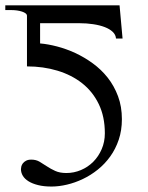

<svg xmlns="http://www.w3.org/2000/svg" viewBox="-30 -682 551 714"><path d="M425.8 -538.6H401.4Q400.4 -552.7 389.2 -563.5Q377.9 -574.2 359.4 -581.3Q340.8 -588.4 316.7 -592Q292.5 -595.7 266.1 -595.7H119.1V-520.5Q147.9 -518.1 181.9 -509.3Q215.8 -500.5 249.8 -484.9Q283.7 -469.2 314.9 -446.5Q346.2 -423.8 370.4 -393.3Q394.5 -362.8 408.9 -324.2Q423.3 -285.6 423.3 -238.8Q423.3 -197.3 411.6 -162.6Q399.9 -127.9 379.9 -100.1Q359.9 -72.3 333.7 -51.3Q307.6 -30.3 278.3 -16.4Q249 -2.4 219 4.6Q189 11.7 161.6 11.7Q132.8 11.7 111.6 6.3Q90.3 1 76.2 -7.8Q62 -16.6 54.9 -28.3Q47.9 -40 47.9 -53.2Q47.9 -57.1 49.3 -63Q50.8 -68.8 54.9 -74.5Q59.1 -80.1 66.7 -84.2Q74.2 -88.4 86.4 -88.4Q104 -88.4 117.2 -80.6Q130.4 -72.8 144.3 -63.5Q158.2 -54.2 175.3 -46.4Q192.4 -38.6 216.8 -38.6Q245.1 -38.6 271 -49.6Q296.9 -60.5 316.7 -80.3Q336.4 -100.1 348.1 -127.2Q359.9 -154.3 359.9 -186.5Q359.9 -248 337.4 -294.7Q314.9 -341.3 275.6 -372.3Q236.3 -403.3 183.6 -419.2Q130.9 -435.1 70.3 -435.1V-623Q70.3 -628.4 65.2 -632.3Q60.1 -636.2 51.8 -638.9Q43.5 -641.6 33.4 -643.1Q23.4 -644.5 13.7 -644.5H-10.3V-662.1H414.6Z"/></svg>

Font: Doulos SIL Compact
Style: Regular
Weight: 400
Designer: Walt Agee, Victor Gaultney, Peter Martin, Debbi Hosken
Foundry: SIL International
Version: Version 4.110; 2011; Maintenance release ; LnSpcTght